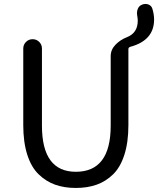

<svg xmlns="http://www.w3.org/2000/svg" viewBox="-20 -930 793 963"><path d="M668 -852.5Q667 -858.4 667 -864.3Q667 -875 670.9 -884.8Q676.8 -900.4 691.4 -906.2Q700.2 -910.2 709 -910.2Q715.8 -910.2 722.7 -908.2Q739.3 -902.3 744.1 -886.7Q752.9 -858.4 752.9 -832Q752.9 -727.5 633.8 -695.3Q624 -692.4 624 -683.6V-302.7Q624 -216.8 604 -154.3Q584 -91.8 547.9 -56.2Q511.7 -20.5 465.3 -3.9Q418.9 12.7 360.4 12.7Q301.8 12.7 255.9 -3.9Q210 -20.5 173.3 -56.2Q136.7 -91.8 116.7 -154.3Q96.7 -216.8 96.7 -302.7V-686.5Q96.7 -706.1 110.4 -719.7Q124 -733.4 143.6 -733.4Q163.1 -733.4 176.8 -719.7Q190.4 -706.1 190.4 -686.5V-299.8Q190.4 -68.4 360.4 -68.4Q535.2 -68.4 535.2 -299.8V-648.4Q535.2 -680.7 559.1 -705.6Q583 -730.5 618.2 -744.1Q670.9 -765.6 670.9 -826.2Q670.9 -838.9 668 -852.5Z"/></svg>

Font: Gen Jyuu GothicX Regular
Style: Regular
Weight: 400
Designer: [Source Han Sans]
Ryoko NISHIZUKA  (kana & ideographs); Paul D. Hunt (Latin, Greek & Cyrillic); Wenlong ZHANG  (bopomofo
Version: Version 1.002.20150607